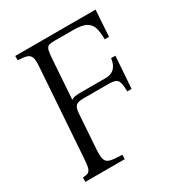

<svg xmlns="http://www.w3.org/2000/svg" viewBox="-159 -776 830 886"><g transform="rotate(-30 255.5 -332.5)"><path d="M40 0V-23Q59 -24 68.5 -28.5Q78 -33 82.5 -49Q87 -65 89 -100L121 -565Q124 -600 118.5 -615.5Q113 -631 96.5 -636Q80 -641 50 -642V-665H478L469 -525H446Q446 -560 439.5 -584.5Q433 -609 411 -622Q389 -635 341 -635H240Q221 -635 211 -631Q201 -627 197 -612.5Q193 -598 191 -565L177 -358Q185 -364 197 -366Q209 -368 224 -368H360Q420 -368 428 -435H451L439 -265H416Q416 -309 406 -323.5Q396 -338 360 -338H224Q196 -338 185 -328.5Q174 -319 172 -291L159 -100Q157 -65 163 -49Q169 -33 189.5 -28.5Q210 -24 250 -23V0Z"/></g></svg>

Font: Bona Nova SC
Style: Italic
Weight: 400
Italic angle: -4°
Designer: Mateusz Machalski
Foundry: Capitalics
Version: Version 4.001; ttfautohint (v1.8.4.7-5d5b)